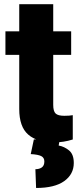

<svg xmlns="http://www.w3.org/2000/svg" viewBox="-20 -680 384 930"><path d="M324.7 -528.3V-414.1H237.8V-172.4Q237.8 -141.1 249.5 -130.1Q261.2 -119.1 291.5 -119.1Q305.7 -119.1 314.9 -119.9Q324.2 -120.6 332.5 -122.1V-4.4Q289.1 9.8 239.7 9.8Q160.2 9.8 116.7 -28.1Q73.2 -65.9 73.2 -151.9V-414.1H6.3V-528.3H73.2V-659.7H237.8V-528.3ZM144 -4.9H269.5L264.2 24.9Q291.5 29.8 314.5 48.6Q337.4 67.4 337.4 109.4Q337.4 164.1 291 197.3Q244.6 230.5 154.8 230.5L151.4 139.6Q170.4 139.6 182.6 130.9Q194.8 122.1 194.8 102.1Q194.8 83.5 179.4 75.9Q164.1 68.4 128.9 66.4Z"/></svg>

Font: Vazirmatn RD UI FD Black
Style: Regular
Weight: 900
Designer: Saber Rastikerdar
Foundry: Saber Rastikerdar
Version: Version 33.003